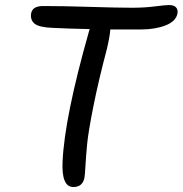

<svg xmlns="http://www.w3.org/2000/svg" viewBox="-20 -731 727 764"><path d="M272 13.2Q224.1 13.2 229 -87.9Q236.8 -263.7 334 -606Q334.5 -607.4 335.4 -610.6Q336.4 -613.8 336.9 -615.2Q244.6 -617.2 189.9 -620.1Q135.3 -622.1 117.4 -637Q99.6 -651.9 104 -678.2Q109.4 -707 151.9 -707Q232.4 -707 339.4 -703.6Q446.3 -700.2 505.9 -700.2Q555.2 -700.2 596.7 -705.6Q638.2 -710.9 652.8 -710.9Q672.4 -710.9 680.7 -701.4Q689 -691.9 686 -676.8Q679.7 -645.5 637.9 -629.6Q596.2 -613.8 542 -613.8H418.9Q417.5 -588.9 405.8 -538.1Q372.1 -410.6 351.8 -308.8Q331.5 -207 326.9 -159.2Q322.3 -111.3 320.1 -72.3Q317.9 -33.2 315.9 -22.9Q308.1 13.2 272 13.2Z"/></svg>

Font: Shantell Sans Normal
Style: Italic
Weight: 400
Italic angle: -11.31°
Designer: Stephen Nixon, Anya Danilova, Shantell Martin
Foundry: Arrow Type
Version: Version 1.006;[559af2be0]